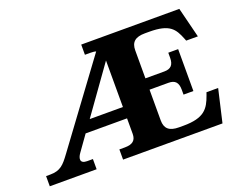

<svg xmlns="http://www.w3.org/2000/svg" viewBox="-111 -899 1360 1098"><g transform="rotate(-20 569.0 -350.0)"><path d="M250 -120 317 -214H569V-120C569 -80 548 -62 500 -62H467V0H1072L1118 -199H1047L1041 -182C1015 -109 985 -64 858 -64H831C772 -64 746 -87 746 -137V-324H861C901 -324 919 -305 919 -261V-231H979V-486H919V-456C919 -412 901 -393 861 -393H746V-563C746 -613 772 -636 831 -636H858C982 -636 1007 -596 1033 -531L1039 -516H1110L1064 -700H467V-638H500C513 -638 525 -637 534 -634L171 -142C132 -89 109 -62 46 -62H21V0H306V-62H271C226 -62 230 -92 250 -120ZM367 -283 569 -566V-283Z"/></g></svg>

Font: LT Superior Serif ExtraBold
Style: Regular
Weight: 800
Designer: Daniel Lyons
Foundry: LyonsType
Version: Version 2.120;FEAKit 1.0